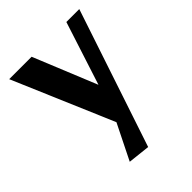

<svg xmlns="http://www.w3.org/2000/svg" viewBox="-144 -391 598 598"><g transform="rotate(-45 155.0 -92.0)"><path d="M309.6 -320.3H252.7L185.1 -111.2L99.6 -320.3H0.9L142.3 10.7L84.5 127.2L157.5 135.2Z"/></g></svg>

Font: Gidugu
Style: Regular
Weight: 400
Designer: Purushoth Kumar Guthula
Foundry: Silicon Andhra, USA.
Version: Version 1.0.5; ttfautohint (v1.2.25-373a) -l 7 -r 28 -G 50 -